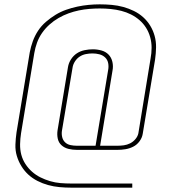

<svg xmlns="http://www.w3.org/2000/svg" viewBox="-20 -782 790 884"><path d="M309 82Q281 82 254 79.5Q227 77 201.5 70Q176 63 152.5 51Q129 39 110.5 22Q92 5 78.5 -17Q65 -39 57.5 -64Q50 -89 51 -116.5Q52 -144 56 -172L117 -541Q122 -567 131 -592Q140 -617 155 -640Q170 -663 191.5 -681.5Q213 -700 236 -714Q259 -728 284.5 -737Q310 -746 336 -751.5Q362 -757 388 -759.5Q414 -762 439 -762Q467 -762 494.5 -759.5Q522 -757 547.5 -750Q573 -743 596.5 -731.5Q620 -720 639 -703Q658 -686 671.5 -664Q685 -642 692 -616.5Q699 -591 698.5 -563.5Q698 -536 694 -508L637 -165Q634 -147 622 -131Q610 -115 593 -106.5Q576 -98 557.5 -95Q539 -92 521 -92H334Q314 -92 295.5 -96.5Q277 -101 263.5 -113Q250 -125 246 -143.5Q242 -162 245 -182L293 -473Q296 -492 307 -509Q318 -526 334 -536.5Q350 -547 369.5 -551Q389 -555 407 -555Q428 -555 447.5 -549.5Q467 -544 480 -530.5Q493 -517 497.5 -497Q502 -477 498 -457L441 -111H521Q535 -111 550 -113Q565 -115 579 -122Q593 -129 603.5 -141.5Q614 -154 617 -168L673 -511Q678 -537 678 -562Q678 -587 671.5 -610.5Q665 -634 652.5 -654Q640 -674 622 -689.5Q604 -705 583 -715.5Q562 -726 538.5 -732Q515 -738 490 -740.5Q465 -743 439 -743Q416 -743 391.5 -741Q367 -739 343 -734Q319 -729 295.5 -720.5Q272 -712 249.5 -699Q227 -686 207.5 -668.5Q188 -651 173.5 -630Q159 -609 150.5 -585.5Q142 -562 138 -538L77 -169Q73 -144 72.5 -118.5Q72 -93 78 -70Q84 -47 97 -27Q110 -7 127.5 8.5Q145 24 166 34.5Q187 45 210.5 52Q234 59 258.5 61Q283 63 309 63H589V82ZM420 -111 478 -460Q481 -476 478 -491.5Q475 -507 464 -517.5Q453 -528 437.5 -532Q422 -536 406 -536Q391 -536 375.5 -533Q360 -530 347 -521.5Q334 -513 325 -499Q316 -485 314 -470L265 -179Q263 -164 266.5 -150Q270 -136 280 -126.5Q290 -117 304.5 -114Q319 -111 334 -111Z"/></svg>

Font: Iosevka Etoile Thin
Style: Italic
Weight: 100
Italic angle: -9°
Designer: Belleve Invis
Foundry: Belleve Invis
Version: Version 22.1.2; ttfautohint (v1.8.4)